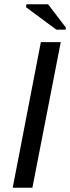

<svg xmlns="http://www.w3.org/2000/svg" viewBox="-20 -887 331 907"><path d="M133 0H40L173 -688H267ZM290 -747H246L103 -853L105 -867H207L291 -757Z"/></svg>

Font: Libra Sans
Style: Italic
Weight: 400
Italic angle: -12°
Foundry: Context Ltd
Version: Version 1.002